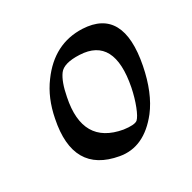

<svg xmlns="http://www.w3.org/2000/svg" viewBox="-113 -538 690 691"><g transform="rotate(-30 232.0 -192.5)"><path d="M311 -426Q475 -418 433 -202Q413 -100 366 -39Q292 55 198 38Q23 7 64 -195Q79 -273 120 -328Q195 -431 311 -426ZM255 -350Q191 -353 171 -326Q151 -299 140 -241Q104 -65 258 -38Q301 -32 314 -42Q325 -52 337.5 -84Q350 -116 358 -155Q395 -344 255 -350Z"/></g></svg>

Font: Kavivanar
Style: Regular
Weight: 400
Designer: Tharique Azeez
Foundry: Tharique Azeez
Version: Version 1.88